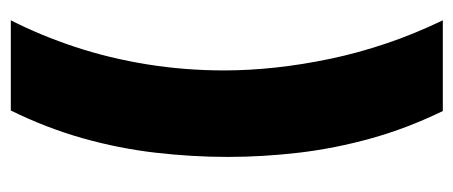

<svg xmlns="http://www.w3.org/2000/svg" viewBox="-268 -484 859 364"><g transform="rotate(90 162.0 -302.5)"><path d="M19 -712H191Q224 -644 243 -575.5Q262 -507 270 -439Q278 -371 278 -304Q278 -237 270 -167.5Q262 -98 242.5 -29Q223 40 190 107H19Q48 50 69.5 -15Q91 -80 102.5 -151.5Q114 -223 114 -297Q114 -345 108.5 -395.5Q103 -446 92 -498.5Q81 -551 63 -604.5Q45 -658 19 -712Z"/></g></svg>

Font: Bricolage Grotesque SemiCondensed ExtraBold
Style: Regular
Weight: 800
Width: 4
Designer: Mathieu Triay
Foundry: Atelier Triay
Version: Version 1.001;gftools[0.9.33.dev8+g029e19f]